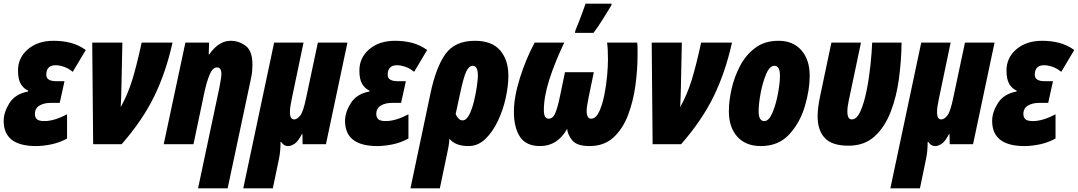

<svg xmlns="http://www.w3.org/2000/svg" viewBox="-23 -785 5867 1045"><path d="M173 10Q212 10 257 0.5Q302 -9 342 -31V-163Q272 -126 219 -126Q188 -126 177.5 -136.5Q167 -147 167 -164Q167 -196 192 -210.5Q217 -225 251 -225H302L328 -343H284Q229 -343 229 -378Q229 -430 280 -430Q300 -430 325 -421.5Q350 -413 373 -394L444 -513Q404 -541 361 -552Q318 -563 269 -563Q183 -563 129 -517Q75 -471 75 -401Q75 -353 90.5 -327.5Q106 -302 130 -292V-287Q60 -274 28.5 -224Q-3 -174 -3 -127Q-3 10 173 10Z M484 0H639Q752 -129 816 -260Q880 -391 916 -553H748Q721 -428 696.5 -349Q672 -270 634 -202Q636 -229 636.5 -257.5Q637 -286 638 -313L643 -553H479Z M1055 240H1216L1342 -353Q1348 -380 1349.5 -399.5Q1351 -419 1351 -434Q1351 -508 1314 -535.5Q1277 -563 1233 -563Q1167 -563 1116 -489H1113L1115 -553H986L868 0H1030L1090 -285Q1102 -340 1118 -379Q1134 -418 1158 -418Q1182 -418 1182 -383Q1182 -370 1178.5 -350Q1175 -330 1171 -308Z M1301 240H1462L1494 86Q1500 59 1502 34Q1504 9 1504 -13H1507Q1522 10 1544 10Q1562 10 1581 -3Q1600 -16 1620 -55H1623L1624 0H1751L1868 -553H1707L1644 -256Q1628 -177 1611 -156Q1594 -135 1578 -135Q1555 -135 1555 -175Q1555 -189 1557.5 -206.5Q1560 -224 1565 -247L1629 -553H1469Z M2031 10Q2070 10 2115 0.5Q2160 -9 2200 -31V-163Q2130 -126 2077 -126Q2046 -126 2035.5 -136.5Q2025 -147 2025 -164Q2025 -196 2050 -210.5Q2075 -225 2109 -225H2160L2186 -343H2142Q2087 -343 2087 -378Q2087 -430 2138 -430Q2158 -430 2183 -421.5Q2208 -413 2231 -394L2302 -513Q2262 -541 2219 -552Q2176 -563 2127 -563Q2041 -563 1987 -517Q1933 -471 1933 -401Q1933 -353 1948.5 -327.5Q1964 -302 1988 -292V-287Q1918 -274 1886.5 -224Q1855 -174 1855 -127Q1855 10 2031 10Z M2495 -130Q2481 -130 2471.5 -141Q2462 -152 2457 -164L2480 -271Q2500 -366 2515 -396.5Q2530 -427 2550 -427Q2578 -427 2578 -373Q2578 -355 2572.5 -315.5Q2567 -276 2556.5 -233Q2546 -190 2530.5 -160Q2515 -130 2495 -130ZM2211 240H2371L2409 58Q2413 41 2417.5 16.5Q2422 -8 2423 -30Q2455 10 2527 10Q2578 10 2618 -28Q2658 -66 2686.5 -126Q2715 -186 2729.5 -252Q2744 -318 2744 -373Q2744 -459 2699 -511Q2654 -563 2562 -563Q2453 -563 2401.5 -491Q2350 -419 2320 -277Z M2917 10Q3011 10 3064 -84Q3065 -56 3090 -23Q3115 10 3186 10Q3265 10 3316 -37Q3367 -84 3395.5 -159.5Q3424 -235 3435.5 -320.5Q3447 -406 3447 -484Q3447 -506 3447 -523Q3447 -540 3445 -553H3281Q3286 -524 3286 -461Q3286 -428 3281.5 -374.5Q3277 -321 3266 -267Q3255 -213 3237.5 -176Q3220 -139 3194 -139Q3170 -139 3170 -183Q3170 -196 3173.5 -215Q3177 -234 3181 -257L3209 -392H3052L3024 -257Q3011 -196 2998.5 -167.5Q2986 -139 2963 -139Q2937 -139 2937 -185Q2937 -259 2967 -352.5Q2997 -446 3048 -553H2887Q2840 -466 2807 -361.5Q2774 -257 2774 -177Q2774 -91 2807 -40.5Q2840 10 2917 10ZM3106 -606H3207Q3229 -634 3257 -679Q3285 -724 3304 -755L3306 -765H3164Q3160 -752 3149 -722.5Q3138 -693 3126.5 -663Q3115 -633 3109 -620Z M3529 0H3684Q3797 -129 3861 -260Q3925 -391 3961 -553H3793Q3766 -428 3741.5 -349Q3717 -270 3679 -202Q3681 -229 3681.5 -257.5Q3682 -286 3683 -313L3688 -553H3524Z M4118 10Q4214 10 4272.5 -53.5Q4331 -117 4357.5 -206.5Q4384 -296 4384 -373Q4384 -459 4339 -511Q4294 -563 4214 -563Q4139 -563 4087.5 -524.5Q4036 -486 4004.5 -425.5Q3973 -365 3958.5 -299.5Q3944 -234 3944 -180Q3944 -92 3990 -41Q4036 10 4118 10ZM4137 -126Q4106 -126 4106 -179Q4106 -220 4117 -278.5Q4128 -337 4147 -382Q4166 -427 4192 -427Q4222 -427 4222 -373Q4222 -333 4211 -274.5Q4200 -216 4181 -171Q4162 -126 4137 -126Z M4595 8Q4682 8 4737.5 -43Q4793 -94 4825 -177Q4857 -260 4870 -359Q4883 -458 4884 -553H4724Q4722 -500 4714.5 -429Q4707 -358 4693.5 -291Q4680 -224 4660 -179.5Q4640 -135 4613 -135Q4589 -135 4589 -178Q4589 -204 4596 -235L4663 -553H4502L4441 -263Q4427 -198 4427 -152Q4427 -76 4466 -34Q4505 8 4595 8Z M4823 240H4984L5016 86Q5022 59 5024 34Q5026 9 5026 -13H5029Q5044 10 5066 10Q5084 10 5103 -3Q5122 -16 5142 -55H5145L5146 0H5273L5390 -553H5229L5166 -256Q5150 -177 5133 -156Q5116 -135 5100 -135Q5077 -135 5077 -175Q5077 -189 5079.5 -206.5Q5082 -224 5087 -247L5151 -553H4991Z M5553 10Q5592 10 5637 0.5Q5682 -9 5722 -31V-163Q5652 -126 5599 -126Q5568 -126 5557.5 -136.5Q5547 -147 5547 -164Q5547 -196 5572 -210.5Q5597 -225 5631 -225H5682L5708 -343H5664Q5609 -343 5609 -378Q5609 -430 5660 -430Q5680 -430 5705 -421.5Q5730 -413 5753 -394L5824 -513Q5784 -541 5741 -552Q5698 -563 5649 -563Q5563 -563 5509 -517Q5455 -471 5455 -401Q5455 -353 5470.5 -327.5Q5486 -302 5510 -292V-287Q5440 -274 5408.5 -224Q5377 -174 5377 -127Q5377 10 5553 10Z"/></svg>

Font: Noto Sans Display Condensed Black
Style: Italic
Weight: 900
Width: 3
Italic angle: -192°
Designer: Monotype Design Team
Foundry: Monotype Imaging Inc.
Version: Version 1.900